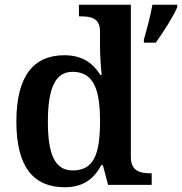

<svg xmlns="http://www.w3.org/2000/svg" viewBox="-20 -780 768 810"><path d="M253 10C331 10 377 -26 407 -83H414L436 0H620V-49H615C571 -49 532 -58 532 -118V-760H313V-711H321C365 -711 402 -703 402 -647V-582C402 -550 405 -500 409 -464H403C374 -512 328 -547 252 -547C122 -547 49 -460 49 -267C49 -75 122 10 253 10ZM587 -613V-600H637C668 -643 710 -708 728 -750V-760H623C615 -714 599 -655 587 -613ZM287 -61C211 -61 182 -129 182 -267C182 -403 211 -477 286 -477C375 -477 402 -403 402 -268C402 -128 375 -61 287 -61Z"/></svg>

Font: Noto Serif Yezidi SemiBold
Style: Regular
Weight: 600
Designer: Dalton Maag Ltd
Foundry: Dalton Maag Ltd
Version: Version 1.001